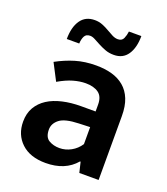

<svg xmlns="http://www.w3.org/2000/svg" viewBox="-128 -769 757 870"><g transform="rotate(20 250.0 -334.5)"><path d="M70 -433Q114 -457 159 -470.5Q204 -484 258 -484Q300 -484 334 -474.5Q368 -465 393 -444Q418 -423 431.5 -389.5Q445 -356 445 -308V0H352L340 -50H337Q286 10 192 10Q117 10 75 -29.5Q33 -69 33 -132Q33 -172 50 -201Q67 -230 96.5 -249Q126 -268 167 -277.5Q208 -287 256 -287H326V-320Q326 -359 303 -375.5Q280 -392 241 -392Q213 -392 181.5 -383Q150 -374 112 -352ZM327 -212 273 -210Q207 -208 181 -187.5Q155 -167 155 -138Q155 -101 177 -88Q199 -75 228 -75Q257 -75 283.5 -89.5Q310 -104 327 -130ZM91 -551Q91 -608 114 -641.5Q137 -675 182 -675Q202 -675 219.5 -668Q237 -661 252 -652Q267 -643 281 -636Q295 -629 308 -629Q328 -629 335 -645Q342 -661 344 -679H404Q404 -623 381.5 -589.5Q359 -556 315 -556Q292 -556 273.5 -563Q255 -570 239 -578.5Q223 -587 210 -594Q197 -601 186 -601Q167 -601 159.5 -587Q152 -573 151 -551Z"/></g></svg>

Font: Mukta Vaani SemiBold
Style: Regular
Weight: 600
Designer: Noopur Datye, Girish Dalvi, Yashodeep Gholap, Pallavi Karambelkar
Foundry: Ek Type
Version: Version 2.538;PS 1.000;hotconv 16.6.51;makeotf.lib2.5.65220;